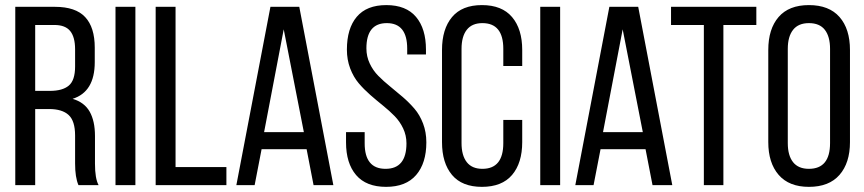

<svg xmlns="http://www.w3.org/2000/svg" viewBox="-20 -727 3392 754"><path d="M40 -700.2H195.8Q276.9 -700.2 314.5 -659.9Q352.1 -619.6 352.1 -540V-482.9Q352.1 -366.2 265.1 -338.9Q311.5 -325.2 332.3 -288.3Q353 -251.5 353 -192.9V-84Q353 -25.9 367.2 0H288.1Q274.9 -30.3 274.9 -85V-194.8Q274.9 -252 249.5 -275.4Q224.1 -298.8 172.9 -298.8H118.2V0H40ZM118.2 -370.1H175.8Q225.6 -370.1 250.2 -390.9Q274.9 -411.6 274.9 -465.8V-533.2Q274.9 -581.5 255.6 -605.2Q236.3 -628.9 193.8 -628.9H118.2Z M433.6 -700.2H511.7V0H433.6Z M869.1 0H591.3V-700.2H669.4V-70.8H869.1Z M1184.1 -141.1H1007.3L980 0H908.2L1042 -700.2H1155.3L1289.1 0H1211.4ZM1094.2 -611.8 1017.1 -208H1173.3Z M1497.1 -707Q1574.7 -707 1613.8 -660.6Q1652.8 -614.3 1652.8 -532.2V-513.2H1579.1V-536.1Q1579.1 -636.2 1499 -636.2Q1418.9 -636.2 1418.9 -537.1Q1418.9 -505.4 1431.9 -477.8Q1444.8 -450.2 1465.6 -429.2Q1486.3 -408.2 1511.5 -387.9Q1536.6 -367.7 1561.8 -345.9Q1586.9 -324.2 1607.7 -300Q1628.4 -275.9 1641.4 -241.9Q1654.3 -208 1654.3 -168Q1654.3 -86.4 1614.3 -39.8Q1574.2 6.8 1496.1 6.8Q1418 6.8 1378.4 -39.6Q1338.9 -85.9 1338.9 -168V-208H1412.1V-164.1Q1412.1 -64 1494.1 -64Q1576.2 -64 1576.2 -164.1Q1576.2 -195.3 1563.2 -222.7Q1550.3 -250 1529.8 -271Q1509.3 -292 1484.1 -312.3Q1459 -332.5 1434.1 -354.2Q1409.2 -376 1388.7 -400.1Q1368.2 -424.3 1355.2 -458.3Q1342.3 -492.2 1342.3 -532.2Q1342.3 -615.2 1381.1 -661.1Q1419.9 -707 1497.1 -707Z M1872.6 -707Q1951.2 -707 1991 -659.9Q2030.8 -612.8 2030.8 -530.8V-467.8H1956.5V-535.2Q1956.5 -636.2 1874.5 -636.2Q1833.5 -636.2 1813 -609.9Q1792.5 -583.5 1792.5 -535.2V-165Q1792.5 -116.7 1813 -90.3Q1833.5 -64 1874.5 -64Q1956.5 -64 1956.5 -165V-255.9H2030.8V-168.9Q2030.8 -86.9 1991 -40Q1951.2 6.8 1872.6 6.8Q1794.4 6.8 1755.1 -40Q1715.8 -86.9 1715.8 -168.9V-530.8Q1715.8 -612.8 1755.1 -659.9Q1794.4 -707 1872.6 -707Z M2101.6 -700.2H2179.7V0H2101.6Z M2515.1 -141.1H2338.4L2311 0H2239.3L2373 -700.2H2486.3L2620.1 0H2542.5ZM2425.3 -611.8 2348.1 -208H2504.4Z M2820.8 0H2744.1V-628.9H2615.2V-700.2H2950.2V-628.9H2820.8Z M2997.1 -168.9V-530.8Q2997.1 -613.3 3037.6 -660.2Q3078.1 -707 3156.7 -707Q3235.8 -707 3276.9 -660.2Q3317.9 -613.3 3317.9 -530.8V-168.9Q3317.9 -87.4 3276.9 -40.3Q3235.8 6.8 3156.7 6.8Q3078.6 6.8 3037.8 -40.3Q2997.1 -87.4 2997.1 -168.9ZM3073.7 -535.2V-165Q3073.7 -116.2 3094.5 -90.1Q3115.2 -64 3156.7 -64Q3239.7 -64 3239.7 -165V-535.2Q3239.7 -583.5 3219.2 -609.9Q3198.7 -636.2 3156.7 -636.2Q3115.2 -636.2 3094.5 -609.9Q3073.7 -583.5 3073.7 -535.2Z"/></svg>

Font: Bebas Neue Regular
Style: Regular
Weight: 400
Designer: Ryoichi Tsunekawa
Foundry: Ryoichi Tsunekawa
Version: Version 001.003